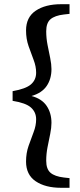

<svg xmlns="http://www.w3.org/2000/svg" viewBox="-20 -735 381 914"><path d="M40 -255V-301Q103 -312 127.5 -333.5Q152 -355 152 -389Q152 -419 140 -450Q128 -481 116 -515.5Q104 -550 104 -590Q104 -653 150 -684Q196 -715 271 -715H311V-669L284 -666Q241 -661 220.5 -643.5Q200 -626 200 -586Q200 -553 206.5 -520.5Q213 -488 219 -458.5Q225 -429 225 -406Q225 -359 202 -325.5Q179 -292 130 -278Q179 -265 202 -231Q225 -197 225 -150Q225 -127 219 -97.5Q213 -68 206.5 -35.5Q200 -3 200 30Q200 70 220.5 87.5Q241 105 284 110L311 113V159H271Q196 159 150 128Q104 97 104 34Q104 -6 116 -40.5Q128 -75 140 -106Q152 -137 152 -167Q152 -201 127.5 -223Q103 -245 40 -255Z"/></svg>

Font: Source Serif 4 Semibold
Style: Regular
Weight: 600
Designer: Frank Grießhammer
Foundry: Adobe
Version: Version 4.005;hotconv 1.1.0;makeotfexe 2.6.0